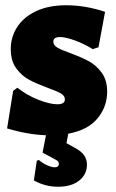

<svg xmlns="http://www.w3.org/2000/svg" viewBox="-20 -503 442 731"><path d="M240 6 233 42 267 61Q291 74 301 89.5Q311 105 311 124Q311 161 281.5 184.5Q252 208 201 208Q152 208 109 184L120 109L128 106Q143 119 160 126.5Q177 134 188 134Q204 134 204 120Q204 111 192 105L142 78L155 12Q83 9 7 -14L30 -157L46 -169Q83 -140 126.5 -123Q170 -106 199 -106Q227 -106 227 -125Q227 -138 212 -147Q197 -156 163 -168Q120 -184 91.5 -199Q63 -214 42 -242.5Q21 -271 21 -316Q21 -363 46 -401Q71 -439 118.5 -461Q166 -483 232 -483Q305 -483 380 -458L355 -323L333 -316Q299 -337 264 -349.5Q229 -362 209 -362Q183 -362 183 -344Q183 -331 198 -322Q213 -313 247 -301Q290 -285 318 -270Q346 -255 367 -226.5Q388 -198 388 -154Q388 -97 351.5 -52.5Q315 -8 240 6Z"/></svg>

Font: Luna Sans Black
Style: Regular
Weight: 900
Designer: Juan Pablo del Peral
Foundry: Huerta Tipografica
Version: Version 2.001; ttfautohint (v1.5)